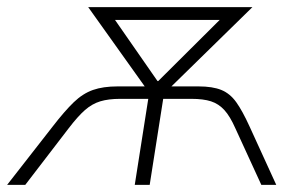

<svg xmlns="http://www.w3.org/2000/svg" viewBox="-55 -520 845 540"><path d="M-35 0 93 -164Q127 -208 152.5 -232.5Q178 -257 206.5 -267Q235 -277 276 -277H359L357 -270L193 -500H655L420 -270L419 -277H503Q543 -277 567.5 -267Q592 -257 609.5 -232.5Q627 -208 647 -164L722 0H680L607 -159Q592 -193 576 -210.5Q560 -228 538.5 -235Q517 -242 483 -242H404L366 0H324L362 -242H283Q250 -242 227 -235Q204 -228 184 -210.5Q164 -193 138 -159L16 0ZM388 -292H390L578 -479L575 -464H255L258 -479Z"/></svg>

Font: Mulish ExtraLight
Style: Italic
Weight: 200
Italic angle: -9°
Designer: Vernon Adams
Foundry: Vernon Adams
Version: Version 3.603